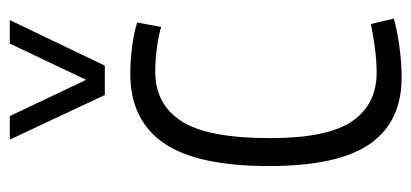

<svg xmlns="http://www.w3.org/2000/svg" viewBox="-244 -586 840 392"><g transform="rotate(-90 176.0 -390.0)"><path d="M33 -261Q33 -409 80.5 -476.5Q128 -544 221 -544Q246 -544 275 -540.5Q304 -537 326 -530L317 -481Q296 -487 272 -490Q248 -493 226 -493Q159 -493 124.5 -439.5Q90 -386 90 -258Q90 -141 124.5 -91Q159 -41 224 -41Q246 -41 273.5 -44.5Q301 -48 323 -53L334 -6Q310 1 276.5 5.5Q243 10 214 10Q123 10 78 -55Q33 -120 33 -261ZM331 -790 238 -596H178L87 -790H135L209 -634L283 -790Z"/></g></svg>

Font: Georama SemiCondensed Light
Style: Regular
Weight: 300
Width: 4
Designer: Jean-Baptiste Levee
Foundry: Production Type
Version: Version 1.000